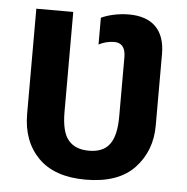

<svg xmlns="http://www.w3.org/2000/svg" viewBox="-52 -775 816 837"><g transform="rotate(5 355.5 -357.0)"><path d="M353 9.8C448.2 9.8 519.5 -15.6 566.9 -65.9C613.8 -116.2 637.2 -178.2 637.2 -252V-564.9C637.2 -668.9 582 -724.1 479 -724.1C430.7 -724.1 385.7 -712.4 357.9 -699.2V-582C377 -592.3 400.9 -599.1 425.8 -599.1C453.6 -599.1 475.1 -583.5 475.1 -537.1V-277.8C475.1 -167 439.9 -117.2 356 -117.2C316.4 -117.2 286.6 -128.9 266.6 -152.8C246.1 -176.3 235.8 -217.8 235.8 -276.9V-713.9H74.2V-253.9C74.2 -174.3 97.7 -110.8 145 -62.5C192.4 -14.2 261.7 9.8 353 9.8Z"/></g></svg>

Font: Avrile Sans
Style: Bold
Weight: 700
Designer: Monotype Design Team, Google (font), Stefan Peev (BGR Cyrillic), Cristiano Sobral (main changes)
Foundry: The Avrile Sans Project Authors
Version: Version 3.110